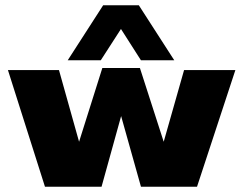

<svg xmlns="http://www.w3.org/2000/svg" viewBox="-20 -706 920 726"><path d="M150 0 10 -441H203L279 -170L367 -449H509L599 -170L676 -441H870L725 0H513L438 -267L364 0ZM236 -478 370 -686H505L639 -478H513L414 -633H461L361 -478Z"/></svg>

Font: Teachers ExtraBold
Style: Regular
Weight: 800
Designer: Alfredo Marco Pradil, Chank Diesel
Version: Version 1.001